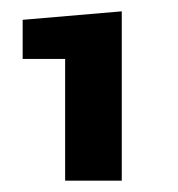

<svg xmlns="http://www.w3.org/2000/svg" viewBox="-20 -551 315 339"><path d="M20 -447V-516L195 -531V-232H95V-447Z"/></svg>

Font: Dashboard
Style: Regular
Weight: 400
Designer: jaiki
Version: Version 1.000